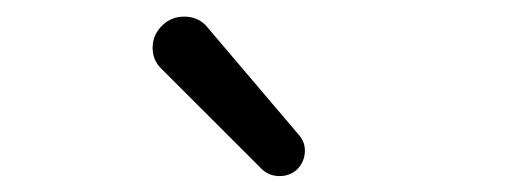

<svg xmlns="http://www.w3.org/2000/svg" viewBox="-20 -866 642 234"><path d="M341.8 -659.2Q333 -651.4 320.8 -651.4Q308.6 -651.4 299.8 -659.2L177.7 -781.2Q166 -792 166 -807.6Q166 -824.2 178.7 -835.9Q189.5 -845.7 204.1 -845.7Q205.1 -845.7 207 -845.7Q223.6 -844.7 233.4 -832L343.8 -702.1Q351.6 -693.4 351.6 -682.6Q351.6 -668.9 341.8 -659.2Z"/></svg>

Font: Gen Jyuu Gothic Normal
Style: Regular
Weight: 300
Designer: [Source Han Sans]
Ryoko NISHIZUKA  (kana & ideographs); Paul D. Hunt (Latin, Greek & Cyrillic); Wenlong ZHANG  (bopomofo
Version: Version 1.002.20150607